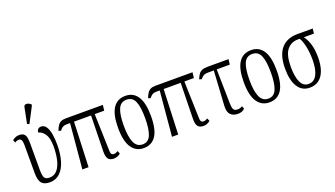

<svg xmlns="http://www.w3.org/2000/svg" viewBox="-68 -1357 3350 1918"><g transform="rotate(-20 1606.5 -398.5)"><path d="M208 10Q147 10 121 -21.5Q95 -53 95 -127V-426Q95 -464 86.5 -480Q78 -496 60 -496Q51 -496 41 -493.5Q31 -491 17 -482L5 -511Q38 -539 77 -539Q113 -539 129.5 -523Q146 -507 150 -481Q154 -455 154 -424V-140Q154 -85 166 -60Q178 -35 220 -35Q270 -35 302 -71.5Q334 -108 349 -171.5Q364 -235 364 -314Q364 -403 335.5 -445.5Q307 -488 267 -497Q268 -521 281 -532.5Q294 -544 312 -544Q345 -544 365.5 -514.5Q386 -485 395 -434Q404 -383 404 -318Q404 -222 382 -148Q360 -74 316.5 -32Q273 10 208 10ZM213 -606 191 -616 224 -781Q228 -801 241 -805Q254 -809 270.5 -803Q287 -797 300 -785V-773Z M555 0 598 -477H558Q536 -477 520 -468Q504 -459 487 -436L462 -444Q474 -474 487 -494.5Q500 -515 520.5 -525.5Q541 -536 577 -536H968L961 -477H860L872 -81Q872 -60 879.5 -48.5Q887 -37 905 -37Q918 -37 928 -41.5Q938 -46 948 -52L961 -22Q931 6 890 6Q846 6 829 -19Q812 -44 813 -97L821 -477H640L621 0Z M1206 10Q1124 10 1078 -58Q1032 -126 1032 -268Q1032 -544 1209 -544Q1293 -544 1337.5 -475.5Q1382 -407 1382 -268Q1382 -125 1337 -57.5Q1292 10 1206 10ZM1208 -29Q1270 -29 1295 -90Q1320 -151 1320 -268Q1320 -386 1295 -445Q1270 -504 1207 -504Q1144 -504 1118.5 -445Q1093 -386 1093 -268Q1093 -150 1120 -89.5Q1147 -29 1208 -29Z M1508 0 1551 -477H1511Q1489 -477 1473 -468Q1457 -459 1440 -436L1415 -444Q1427 -474 1440 -494.5Q1453 -515 1473.5 -525.5Q1494 -536 1530 -536H1921L1914 -477H1813L1825 -81Q1825 -60 1832.5 -48.5Q1840 -37 1858 -37Q1871 -37 1881 -41.5Q1891 -46 1901 -52L1914 -22Q1884 6 1843 6Q1799 6 1782 -19Q1765 -44 1766 -97L1774 -477H1593L1574 0Z M2207 10Q2157 10 2129 -18.5Q2101 -47 2105 -113L2127 -480H2064Q2035 -480 2018 -470.5Q2001 -461 1984 -439L1959 -447Q1971 -476 1984.5 -496Q1998 -516 2020.5 -526Q2043 -536 2083 -536H2304L2297 -480H2158L2165 -109Q2166 -70 2176.5 -51.5Q2187 -33 2216 -33Q2231 -33 2243 -36Q2255 -39 2269 -48L2281 -18Q2254 10 2207 10Z M2542 10Q2460 10 2414 -58Q2368 -126 2368 -268Q2368 -544 2545 -544Q2629 -544 2673.5 -475.5Q2718 -407 2718 -268Q2718 -125 2673 -57.5Q2628 10 2542 10ZM2544 -29Q2606 -29 2631 -90Q2656 -151 2656 -268Q2656 -386 2631 -445Q2606 -504 2543 -504Q2480 -504 2454.5 -445Q2429 -386 2429 -268Q2429 -150 2456 -89.5Q2483 -29 2544 -29Z M2972 10Q2889 10 2845.5 -59Q2802 -128 2802 -252Q2802 -395 2863 -465.5Q2924 -536 3036 -536H3199L3193 -484H3086Q3115 -446 3133 -388.5Q3151 -331 3151 -246Q3151 -171 3132 -113.5Q3113 -56 3073 -23Q3033 10 2972 10ZM2973 -29Q3031 -29 3061 -85.5Q3091 -142 3091 -243Q3091 -324 3076 -390Q3061 -456 3041 -484H3023Q2949 -484 2905.5 -429.5Q2862 -375 2862 -250Q2862 -145 2889 -87Q2916 -29 2973 -29Z"/></g></svg>

Font: Noto Serif ExtraCondensed Light
Style: Regular
Weight: 300
Width: 2
Designer: Monotype Design Team
Foundry: Monotype Imaging Inc.
Version: Version 2.014; ttfautohint (v1.8.4.7-5d5b)